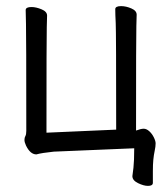

<svg xmlns="http://www.w3.org/2000/svg" viewBox="-20 -498 540 628"><path d="M464 110Q450 110 431.5 101Q413 92 413 78Q414 73 416.5 50.5Q419 28 419 -13L156 -2Q117 2 99 7Q79 7 65 -22Q60 -33 60 -40Q60 -48 63 -53Q66 -58 66 -70Q66 -391 65 -419.5Q64 -448 64 -465Q64 -475 83 -475Q98 -475 116 -467.5Q134 -460 134 -447Q134 -435 133 -409.5Q132 -384 132 -64L360 -74Q360 -394 358.5 -422.5Q357 -451 357 -468Q357 -478 376 -478Q392 -478 409.5 -470.5Q427 -463 427 -450Q427 -438 426 -412.5Q425 -387 425 -71Q441 -77 450 -77Q459 -77 468 -69Q477 -61 483 -49Q489 -37 489 -29Q489 -19 486 -5Q483 9 481.5 24.5Q480 40 480 62V100Q480 110 464 110Z"/></svg>

Font: LXGW WenKai Mono TC
Style: Regular
Weight: 400
Designer: LXGW / Fontworks Inc.
Foundry: LXGW / Fontworks Inc.
Version: Version 1.330